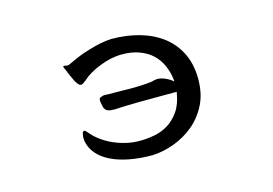

<svg xmlns="http://www.w3.org/2000/svg" viewBox="-74 -614 1149 808"><g transform="rotate(-15 500.0 -210.0)"><path d="M240.2 -394.5 250 -370.6Q255.9 -356.4 263.7 -340.8Q268.6 -331.5 274.9 -323.7Q281.2 -315.9 287.1 -315.9Q292.5 -315.9 296.9 -318.8Q304.2 -323.7 312.5 -330.6Q339.4 -355.5 387.7 -374.5Q438 -395 486.3 -395Q529.3 -395 561.5 -382.8Q625.5 -359.4 652.3 -299.8Q665.5 -270.5 669.4 -237.8L670.4 -227.5L662.6 -233.9Q647.5 -245.1 627 -252.4Q615.2 -256.3 605.7 -256.3Q596.2 -256.3 588.4 -254.4H587.9Q586.4 -253.9 583.3 -252.7Q580.1 -251.5 577.6 -251.5Q538.1 -246.6 485.4 -246.6Q463.9 -246.6 445.3 -247.1Q426.8 -247.6 415 -247.6H390.1Q378.9 -247.6 369.1 -248.5Q362.3 -247.6 353 -243.7L350.1 -241.7Q346.7 -238.3 346.7 -230.5Q346.7 -228 347.2 -225.1Q351.1 -202.6 353 -198.2Q355 -193.8 356.4 -192.4Q357.9 -189.9 359.4 -188.5Q363.3 -184.6 371.3 -181.9Q379.4 -179.2 398.4 -179.2Q448.2 -182.1 505.4 -182.6Q562.5 -183.1 621.1 -183.1H668.5L667.5 -178.2Q659.7 -130.4 638.4 -100.1Q617.2 -69.8 589.1 -52.7Q561 -35.6 528.8 -29.8Q496.6 -23.9 465.3 -23.9Q434.1 -23.9 403.8 -31.2Q332.5 -48.8 283.7 -92.8Q273.4 -102.5 265.1 -112.3Q254.9 -125.5 250 -125.5Q247.1 -125.5 244.6 -123Q242.2 -120.6 240.7 -113.3Q238.8 -104.5 238.8 -97.7Q238.8 -90.8 239.7 -85.4Q246.6 -40 287.6 -7.3Q330.1 25.9 401.9 39.6Q447.8 48.3 501 48.3Q548.8 46.4 596.9 28.6Q645 10.7 683.6 -21.5Q722.2 -53.7 746.1 -101.1Q770 -148.4 770 -211.9Q770 -275.4 746.6 -323.7Q723.1 -372.1 681.6 -404.3Q639.6 -436.5 582.8 -452.9Q525.9 -469.2 460 -469.2Q414.1 -467.3 354 -448.2Q327.6 -440.4 304 -430.2Q280.3 -419.9 261.7 -411.1Q257.8 -409.2 252.9 -409.2Q248 -409.2 241.2 -411.6Q237.3 -411.6 235.4 -411.1L234.9 -408.2Q234.9 -405.3 236.3 -402.3Z"/></g></svg>

Font: Bakudai
Style: Light
Weight: 300
Version: Version 1.48